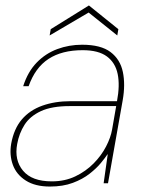

<svg xmlns="http://www.w3.org/2000/svg" viewBox="-20 -672 524 704"><path d="M163 12Q109 12 74.5 -10Q40 -32 27 -68Q14 -104 21 -145Q31 -200 60 -234Q89 -268 135 -284.5Q181 -301 239 -301H409Q420 -359 411.5 -400.5Q403 -442 372 -465Q341 -488 283 -488Q207 -488 158 -456Q109 -424 85 -356H65Q82 -409 114.5 -442.5Q147 -476 190 -492Q233 -508 281 -508Q350 -508 385.5 -481Q421 -454 430.5 -408Q440 -362 430 -305L376 0H360L375 -106H374Q366 -94 350 -74.5Q334 -55 308.5 -35Q283 -15 247 -1.5Q211 12 163 12ZM170 -7Q218 -7 256.5 -25.5Q295 -44 323.5 -73Q352 -102 369 -135Q386 -168 391 -197L406 -283H236Q170 -283 130 -264.5Q90 -246 70 -214.5Q50 -183 43 -144Q32 -85 64.5 -46Q97 -7 170 -7ZM162 -542 166 -565 306 -652 414 -565 410 -542 305 -626Z"/></svg>

Font: DM Sans 28pt Thin
Style: Italic
Weight: 250
Italic angle: -10°
Version: Version 4.004;gftools[0.9.30]